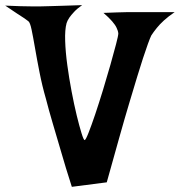

<svg xmlns="http://www.w3.org/2000/svg" viewBox="-115 -723 698 746"><path d="M-94.7 -701.2Q-29.3 -698.2 6.8 -698.2H43Q58.6 -698.2 82 -699.2Q101.6 -700.2 131.8 -700.7Q162.1 -701.2 204.1 -703.1Q184.6 -689.5 172.9 -676.8Q161.1 -664.1 154.3 -654.3Q146.5 -642.6 143.6 -632.8Q136.7 -607.4 138.2 -564Q139.6 -520.5 146.5 -470.2Q153.3 -419.9 163.1 -368.2Q172.9 -316.4 183.1 -274.4Q193.4 -232.4 201.7 -205.6Q210 -178.7 213.9 -178.7Q217.8 -178.7 229 -207Q240.2 -235.4 254.9 -278.8Q269.5 -322.3 285.2 -373.5Q300.8 -424.8 314 -471.2Q327.1 -517.6 335.9 -551.3Q344.7 -585 344.7 -592.8Q343.8 -603.5 337.9 -615.2Q333 -626 320.8 -640.1Q308.6 -654.3 287.1 -672.9Q317.4 -673.8 339.4 -674.8Q361.3 -675.8 377 -675.8H407.2H563.5Q539.1 -659.2 522 -643.6Q504.9 -627.9 494.1 -614.3Q481.4 -598.6 472.7 -585Q462.9 -564.5 440.4 -496.1Q430.7 -466.8 418 -424.8Q405.3 -382.8 387.7 -324.2Q370.1 -265.6 348.6 -189Q327.1 -112.3 299.8 -14.6L164.1 2.9Q139.6 -73.2 121.6 -136.2Q103.5 -199.2 89.8 -244.1Q74.2 -296.9 63.5 -338.9Q48.8 -389.6 38.6 -441.9Q28.3 -494.1 21 -536.6Q13.7 -579.1 7.8 -607.4Q2 -635.7 -4.9 -640.6Q-10.7 -645.5 -22.5 -653.3Q-33.2 -660.2 -50.3 -671.4Q-67.4 -682.6 -94.7 -701.2Z"/></svg>

Font: Irish Growler
Style: Regular
Weight: 400
Designer: Squid
Foundry: Font Diner, Inc DBA Sideshow
Version: Version 1.000